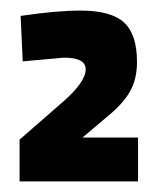

<svg xmlns="http://www.w3.org/2000/svg" viewBox="-20 -821 305 363"><path d="M241 -478H17V-557L95 -625Q142 -665 142 -690Q142 -712 101 -712L23 -705L19 -791Q88 -801 132 -801Q190 -801 214.5 -778.5Q239 -756 239 -704Q239 -671 225.5 -647.5Q212 -624 181 -599L136 -561H241Z"/></svg>

Font: TypoPRO Titillium Maps
Style: 800 wt
Weight: 800
Designer: Campivisivi
Foundry: Accademia di Belle Arti di Urbino and students of MA course of Visual design
Version: Version 001.001